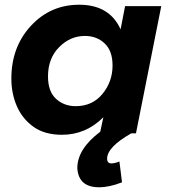

<svg xmlns="http://www.w3.org/2000/svg" viewBox="-20 -564 724 812"><path d="M399 228Q312 228 307 147Q307 66 404 -7L417 -68Q343 6 242 6Q170.5 6 124 -26Q75.5 -60 51.8 -113.8Q28 -167.5 28 -232Q28 -365 110.5 -454.5Q193 -544 315 -544Q443 -544 490 -440L509 -538H662L555 0H535Q433 58 433 107Q433 127 451 127Q466 127 485 119L496 207Q443 228 399 228ZM300 -115Q371 -115 413.5 -167Q456 -219 456 -287Q456 -349 422.5 -380.5Q389 -412 339 -412Q277 -412 230 -364.5Q183 -317 183 -241Q183 -177 217 -146Q251 -115 300 -115Z"/></svg>

Font: Argentum Sans SemiBold
Style: Italic
Weight: 600
Italic angle: -11°
Designer: Julieta Ulanovsky (font), Cristiano Sobral (main changes and remaster)
Foundry: Julieta Ulanovsky (font), Cristiano Sobral (main changes and remaster)
Version: Version 2.007;June 15, 2022;FontCreator 14.0.0.2814 64-bit; 